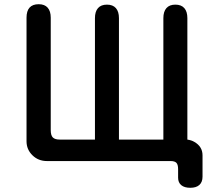

<svg xmlns="http://www.w3.org/2000/svg" viewBox="-20 -750 1040 912"><path d="M488 -728Q516 -728 530.5 -711.5Q545 -695 545 -664V-87H756V-664Q756 -695 770.5 -711.5Q785 -728 813 -728Q841 -728 855.5 -711.5Q870 -695 870 -664V-87Q890 -84 903 -76Q942 -54 942 -12V89Q942 115 927 128.5Q912 142 884 142Q856 142 841 129.5Q826 117 826 94V54Q826 32 818 23.5Q810 15 790 15H203Q162 15 134 -12.5Q106 -40 106 -79V-666Q106 -730 164 -730Q192 -730 206.5 -713.5Q221 -697 221 -666V-132Q221 -107 231 -97Q241 -87 264 -87H431V-664Q431 -695 445.5 -711.5Q460 -728 488 -728Z"/></svg>

Font: 寒蝉全圆体 Bold
Style: Regular
Weight: 700
Designer: Warren2060
      Designed by Motoya company      

      [Varela Round]
      Joe Prince(Latin component); Avraham Cornf
Foundry: ChillType
Version: Version 3.200